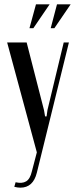

<svg xmlns="http://www.w3.org/2000/svg" viewBox="-20 -691 351 886"><path d="M103 -495 183 -183 188 -154H195L199 -183L274 -495H298L150 106Q133 175 74 175Q67 175 60.5 174Q54 173 46 171L52 150Q82 157 100.5 146Q119 135 127 100L150 12L13 -495ZM214 -561 243 -671H306L231 -561ZM116 -561 146 -671H209L134 -561Z"/></svg>

Font: Moniqa SemBd Heading
Style: Regular
Weight: 600
Designer: Rajesh Rajput
Foundry: Rajesh Rajput
Version: Version 1.000